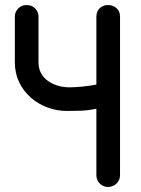

<svg xmlns="http://www.w3.org/2000/svg" viewBox="-20 -741 560 763"><path d="M457 -45Q457 -25 443 -11.5Q429 2 409 2Q390 2 376.5 -11.5Q363 -25 363 -45V-309Q331 -302 300.5 -301Q270 -300 247 -300Q206 -300 168.5 -314Q131 -328 102 -353.5Q73 -379 56 -414.5Q39 -450 39 -494V-675Q39 -694 52.5 -707.5Q66 -721 86 -721Q106 -721 119.5 -707.5Q133 -694 133 -675V-494Q133 -468 143.5 -449.5Q154 -431 171 -419Q188 -407 210 -400.5Q232 -394 255 -394Q279 -394 309 -397Q339 -400 363 -405V-675Q363 -696 376.5 -708.5Q390 -721 409 -721Q429 -721 443 -708.5Q457 -696 457 -675Z"/></svg>

Font: VDS
Style: Regular
Weight: 400
Designer: artmaker
Foundry: artmaker
Version: Version 1.000 2009 initial release